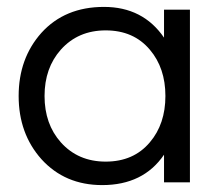

<svg xmlns="http://www.w3.org/2000/svg" viewBox="-20 -528 635 556"><path d="M455 -80Q395 8 276 8Q168 8 100 -67Q34 -141 34 -250Q34 -359 100 -433Q168 -508 281 -508Q394 -508 455 -419V-500H530V0H455ZM286 -60Q367 -60 414 -116Q459 -169 459 -250Q459 -331 414 -384Q367 -440 286 -440Q206 -440 156 -384Q109 -331 109 -250Q109 -169 156 -116Q206 -60 286 -60Z"/></svg>

Font: Questrial
Style: Regular
Weight: 400
Designer: Joe Prince
Foundry: Joe Prince
Version: Version 1.002